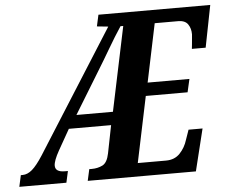

<svg xmlns="http://www.w3.org/2000/svg" viewBox="-84 -773 996 833"><g transform="rotate(-5 414.0 -357.0)"><path d="M-33 0 -22 -50H-14Q7 -50 27.5 -67.5Q48 -85 75 -127L412 -659L363 -664L374 -714H861L825 -531H765Q766 -536 767 -549.5Q768 -563 769.5 -576.5Q771 -590 771 -594Q771 -620 758.5 -638Q746 -656 716 -656H614L561 -402H743L730 -345H548L488 -58H611Q649 -58 672 -82.5Q695 -107 705 -140L720 -183H781L736 0H265L276 -50H287Q313 -50 334 -60.5Q355 -71 363 -111L387 -232H203L152 -142Q128 -99 128 -78Q128 -50 170 -50H183L172 0ZM241 -289H400L477 -656H465Q436 -612 408 -564Q380 -516 351 -469Z"/></g></svg>

Font: Noto Serif ExtraCondensed
Style: Bold Italic
Weight: 700
Width: 2
Italic angle: -12°
Designer: Monotype Design Team
Foundry: Monotype Imaging Inc.
Version: Version 2.013; ttfautohint (v1.8.4.7-5d5b)